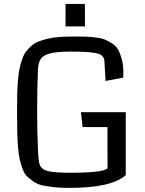

<svg xmlns="http://www.w3.org/2000/svg" viewBox="-20 -920 717 952"><path d="M64.5 0ZM603.5 -363.8V-51.8Q534.2 11.7 322.8 11.7Q281.2 11.7 249.8 8.3Q218.3 4.9 192.1 -0.5Q166 -5.9 147.5 -18.8Q128.9 -31.7 114.7 -44.9Q100.6 -58.1 91.8 -83.3Q83 -108.4 77.4 -131.8Q71.8 -155.3 69.1 -194.8Q66.4 -234.4 65.4 -270.5Q64.5 -306.6 64.5 -363.3Q64.5 -411.6 65.2 -445.8Q65.9 -480 68.6 -515.6Q71.3 -551.3 75.9 -575Q80.6 -598.6 88.6 -622.8Q96.7 -647 107.4 -661.9Q118.2 -676.8 134.3 -691.4Q150.4 -706.1 170.2 -713.9Q189.9 -721.7 216.3 -728Q242.7 -734.4 273.9 -736.6Q305.2 -738.8 344.7 -738.8Q347.2 -738.8 352.1 -738.8Q386.2 -738.8 403.8 -738.3Q421.4 -737.8 451.4 -734.6Q481.4 -731.4 497.6 -724.9Q513.7 -718.3 534.7 -705.3Q555.7 -692.4 565.9 -673.6Q576.2 -654.8 584 -626Q591.8 -597.2 591.8 -559.6Q591.8 -550.8 590.8 -535.2L503.4 -518.6L498 -614.7Q497.1 -646 462.4 -655Q427.7 -664.1 331.1 -664.1Q265.1 -664.1 231.4 -656Q197.8 -647.9 184.6 -631.3Q171.4 -614.7 168.5 -582Q164.1 -481.9 164.1 -377Q164.1 -271.5 168.5 -171.9Q170.9 -119.1 176.8 -103.5Q186 -79.6 219.2 -71.3Q250.5 -63.5 328.1 -63.5Q495.1 -63.5 513.2 -85.9Q512.7 -136.2 512.7 -290H389.6L381.3 -363.8ZM304.7 -789.1Q304.7 -807.6 304.9 -844.7Q305.2 -881.8 305.2 -900.4H400.9Q400.9 -881.8 401.1 -844.7Q401.4 -807.6 401.4 -789.1Z"/></svg>

Font: Coda
Style: Regular
Weight: 400
Designer: vernon adams
Foundry: vernon adams
Version: Version 2.001; ttfautohint (v0.8) -r 50 -G 200 -x